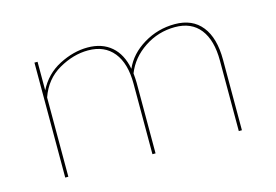

<svg xmlns="http://www.w3.org/2000/svg" viewBox="-64 -532 941 655"><g transform="rotate(-15 407.0 -204.5)"><path d="M719 -249V0H708V-249Q708 -321 677.5 -360Q647 -399 589 -399Q530 -399 481 -366.5Q432 -334 412 -283Q414 -261 414 -249V0H403V-249Q403 -321 371.5 -360Q340 -399 282 -399Q230 -399 178.5 -369.5Q127 -340 106 -280V0H95V-406H106V-305Q132 -357 182.5 -383Q233 -409 283 -409Q334 -409 366.5 -381Q399 -353 409 -300Q430 -348 480.5 -378.5Q531 -409 591 -409Q653 -409 686 -367.5Q719 -326 719 -249Z"/></g></svg>

Font: Ysabeau Infant Hairline
Style: Regular
Weight: 100
Designer: Christian Thalmann (Catharsis Fonts)
Version: Version 0.003